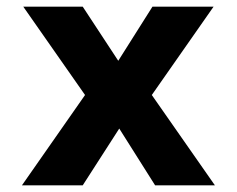

<svg xmlns="http://www.w3.org/2000/svg" viewBox="-20 -558 712 578"><path d="M46 0 236 -272 50 -538H229L336 -375L439 -538H623L437 -272L627 0H447L339 -171L229 0Z"/></svg>

Font: Geist ExtBd
Style: Regular
Weight: 400
Designer: Basement.studio, Andrés Briganti, Mateo Zaragoza
Foundry: Basement.studio, Vercel, Andrés Briganti, Guido Ferreyra, Mateo Zaragoza
Version: Version 1.401